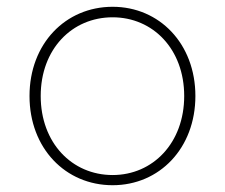

<svg xmlns="http://www.w3.org/2000/svg" viewBox="-20 -543 663 566"><path d="M312 3C450 3 556 -106 556 -260C556 -414 450 -523 312 -523C173 -523 67 -414 67 -260C67 -106 173 3 312 3ZM312 -27C192 -27 100 -122 100 -260C100 -398 192 -492 312 -492C431 -492 523 -398 523 -260C523 -122 431 -27 312 -27Z"/></svg>

Font: Chess Sans ExtraLight
Style: Regular
Weight: 275
Designer: Wolf Bōese
Foundry: Wolf Bōese
Version: Version 7.223;Glyphs 3.3 (3306)